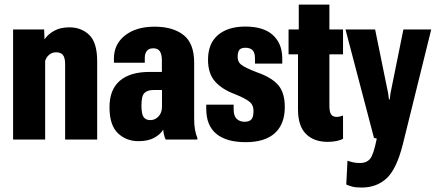

<svg xmlns="http://www.w3.org/2000/svg" viewBox="-20 -614 1918 845"><path d="M37.6 0H178.7V-345.2Q182.6 -360.8 195.6 -372.3Q208.5 -383.8 227.1 -383.8Q247.1 -383.8 256.8 -372.1Q266.6 -360.4 266.6 -331.5V0H407.7V-344.2Q407.7 -426.3 373 -460Q338.4 -493.7 285.2 -493.7Q244.6 -493.7 217.5 -478Q190.4 -462.4 177.2 -442.4H175.8L174.3 -484.4H37.6Z M461.9 -142.1Q461.9 -63.5 498.5 -28.1Q535.2 7.3 589.8 7.3Q631.3 7.3 658.7 -7.6Q686 -22.5 698.2 -43.5Q699.2 -31.7 702.1 -19.5Q705.1 -7.3 709 0H848.6V-7.3Q841.8 -22.5 838.1 -43.7Q834.5 -64.9 834.5 -91.3V-338.4Q834.5 -423.3 787.6 -460Q740.7 -496.6 660.6 -496.6Q579.6 -496.6 530.5 -458.3Q481.4 -419.9 481.4 -356.4V-337.9H617.2V-359.9Q617.2 -377.9 626 -389.6Q634.8 -401.4 654.8 -401.4Q675.3 -401.4 683.8 -387.7Q692.4 -374 692.4 -349.1V-297.4H637.2Q552.7 -297.4 507.3 -258.5Q461.9 -219.7 461.9 -142.1ZM602.5 -150.4Q602.5 -191.9 615.7 -204.8Q628.9 -217.8 654.8 -217.8H692.9V-144.5Q692.9 -117.7 677.7 -101.6Q662.6 -85.4 641.6 -85.4Q621.6 -85.4 612.1 -98.6Q602.5 -111.8 602.5 -150.4Z M887.7 -153.3V-135.3Q887.7 -61 932.4 -24.7Q977.1 11.7 1061 11.7Q1146 11.7 1189.7 -28.1Q1233.4 -67.9 1233.4 -143.1Q1233.4 -206.5 1203.9 -240.2Q1174.3 -273.9 1110.4 -295.9Q1060.1 -315.4 1043 -328.1Q1025.9 -340.8 1025.9 -362.3Q1025.9 -386.2 1033.9 -395Q1042 -403.8 1060.1 -403.8Q1080.6 -403.8 1091.3 -393.3Q1102.1 -382.8 1102.1 -357.4V-334H1222.2V-359.9Q1221.2 -423.3 1180.4 -460.2Q1139.6 -497.1 1059.6 -497.1Q982.9 -497.1 939.2 -459.7Q895.5 -422.4 895.5 -351.1Q895.5 -290.5 926.3 -255.6Q957 -220.7 1013.7 -199.7Q1058.6 -181.6 1077.1 -167Q1095.7 -152.3 1095.7 -126.5Q1095.7 -97.7 1085.9 -87.9Q1076.2 -78.1 1056.6 -78.1Q1035.2 -78.1 1021.7 -90.8Q1008.3 -103.5 1008.3 -133.3V-153.3Z M1250 -375H1489.7V-484.4H1250ZM1291.5 -132.3Q1291.5 -59.6 1326.4 -24.7Q1361.3 10.3 1421.9 10.3Q1443.8 10.3 1461.2 6.6Q1478.5 2.9 1489.7 -2.9V-105.5Q1482.4 -103 1476.1 -101.3Q1469.7 -99.6 1461.4 -99.6Q1445.3 -99.6 1437.5 -110.1Q1429.7 -120.6 1429.7 -149.9V-593.8H1294.9V-455.6L1291.5 -445.3Z M1503.9 198.2Q1516.6 203.6 1530.8 207.5Q1544.9 211.4 1571.8 211.4Q1637.2 211.4 1681.2 171.1Q1725.1 130.9 1752.9 21L1877.9 -484.4H1755.4L1704.6 -233.4Q1701.2 -219.2 1698.7 -204.6Q1696.3 -189.9 1695.3 -176.3H1691.9Q1690.4 -189.9 1688 -204.8Q1685.5 -219.7 1682.1 -233.4L1630.9 -484.4H1500.5L1626 -6.8L1638.2 -4.4Q1624 67.4 1608.4 85.4Q1592.8 103.5 1565.4 103.5Q1547.4 103.5 1533.4 100.3Q1519.5 97.2 1509.3 93.3Z"/></svg>

Font: Roboto Flex
Style: wght 700 wdth 25 opsz 34 GRAD 0.00 slnt 0.00 XTRA 468 XOPQ 96 YOPQ 79 YTLC 514 YTUC 712 YTAS 750 YTDE -203.00 YTFI 738
Weight: 700
Width: 1
Designer: Berlow after Robertson
Foundry: Google
Version: Version 3.100